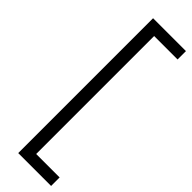

<svg xmlns="http://www.w3.org/2000/svg" viewBox="-298 -710 892 892"><g transform="rotate(45 148.0 -264.0)"><path d="M296 179H80V-707H296V-652H142V123H296Z"/></g></svg>

Font: Hind Siliguri Light
Style: Regular
Weight: 300
Designer: Jyotish Sonowal
Foundry: Indian Type Foundry
Version: Version 1.001;PS 1.0;hotconv 1.0.86;makeotf.lib2.5.63406; tt